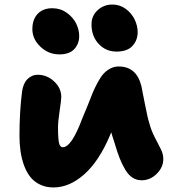

<svg xmlns="http://www.w3.org/2000/svg" viewBox="-20 -782 763 837"><path d="M487.8 -557.1Q441.4 -557.1 410.2 -590.6Q378.9 -624 378.9 -675.8Q378.9 -712.9 405.5 -737.5Q432.1 -762.2 470.2 -762.2Q502.4 -762.2 528.3 -743.2Q554.2 -724.1 567.1 -696.8Q580.1 -669.4 580.1 -642.1Q580.1 -606.4 557.4 -581.8Q534.7 -557.1 487.8 -557.1ZM238.8 -544.9Q191.4 -544.9 156.2 -578.4Q121.1 -611.8 121.1 -654.8Q121.1 -697.3 144.3 -721.7Q167.5 -746.1 208 -746.1Q243.2 -746.1 270.8 -726.6Q298.3 -707 311.8 -679.9Q325.2 -652.8 325.2 -625Q325.2 -591.3 304 -568.1Q282.7 -544.9 238.8 -544.9ZM212.9 35.2Q180.2 35.2 154.5 22.7Q128.9 10.3 112.3 -10.5Q95.7 -31.2 85 -60.5Q74.2 -89.8 69.6 -121.8Q64.9 -153.8 64.9 -189.9Q64.9 -295.4 76.2 -382.8Q81.1 -418.9 100.1 -437.5Q119.1 -456.1 144 -456.1Q184.6 -456.1 215.8 -427.2Q247.1 -398.4 247.1 -358.9Q247.1 -345.7 240 -298.8Q232.9 -252 232.9 -226.1Q232.9 -167.5 239.3 -151.9Q244.6 -140.1 253.9 -140.1Q292 -140.1 338.9 -266.1Q348.1 -286.6 361.6 -320.8Q375 -355 383.1 -375Q391.1 -395 404.5 -420.2Q418 -445.3 429.9 -459Q441.9 -472.7 459.2 -482.4Q476.6 -492.2 497.1 -492.2Q575.2 -492.2 596.2 -407.2Q598.1 -399.4 610.8 -333.3Q623.5 -267.1 630.9 -245.1Q639.6 -211.9 655.5 -181.9Q671.4 -151.9 681.6 -130.9Q691.9 -109.9 691.9 -88.9Q691.9 -52.7 663.3 -24.4Q634.8 3.9 597.2 3.9Q575.2 3.9 557.4 -7.8Q539.6 -19.5 525.6 -43Q511.7 -66.4 501.5 -92.5Q491.2 -118.7 480 -157.2Q476.6 -167 471.4 -183.8Q466.3 -200.7 464.8 -205.1Q463.9 -203.1 459 -190.9Q411.6 -79.1 347.2 -22Q282.7 35.2 212.9 35.2Z"/></svg>

Font: Shantell Sans Irregular Bouncy
Style: Regular
Weight: 800
Designer: Stephen Nixon, Anya Danilova, Shantell Martin
Foundry: Arrow Type
Version: Version 1.006;[9816181b4]